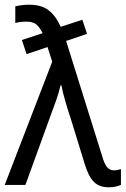

<svg xmlns="http://www.w3.org/2000/svg" viewBox="-21 -786 534 816"><path d="M-1 0 201 -524 181 -586 92 -556 72 -616 160 -645Q147 -672 132 -683Q117 -694 92 -694Q77 -694 65 -692.5Q53 -691 44 -688V-759Q56 -762 71 -764Q86 -766 103 -766Q155 -766 185.5 -742.5Q216 -719 237 -672L329 -702L349 -642L260 -612L413 -123Q422 -91 433.5 -76.5Q445 -62 463 -62Q471 -62 479 -64Q487 -66 493 -67V0Q470 10 441 10Q401 10 378 -13Q355 -36 339 -89L279 -284Q268 -316 256.5 -356Q245 -396 240 -423H236Q230 -395 219.5 -364.5Q209 -334 197 -303L87 0Z"/></svg>

Font: Noto Sans SemiCondensed
Style: Regular
Weight: 400
Width: 4
Designer: Monotype Design Team
Foundry: Monotype Imaging Inc.
Version: Version 2.013; ttfautohint (v1.8.4.7-5d5b)